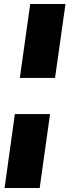

<svg xmlns="http://www.w3.org/2000/svg" viewBox="-20 -832 347 959"><path d="M307.1 -812 254.9 -442.9H79.1L130.9 -812ZM230 -262.2 178.2 106.9H2.9L54.2 -262.2Z"/></svg>

Font: Fira Sans Compressed Heavy
Style: Italic
Weight: 900
Width: 3
Italic angle: -8°
Designer: Carrois Corporate & Edenspiekermann AG
Foundry: Carrois Corporate GbR & Edenspiekermann AG
Version: Version 4.203;PS 004.203;hotconv 1.0.88;makeotf.lib2.5.64775